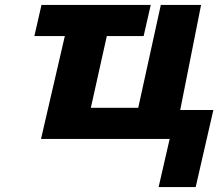

<svg xmlns="http://www.w3.org/2000/svg" viewBox="-20 -566 889 782"><path d="M149 -546H594L565 -419H415L350 -127H543L635 -546H799L714 -118H849L777 196H626L671 0H147L244 -419H120Z"/></svg>

Font: Passageway
Style: BdIt
Weight: 700
Foundry: Ascender Corporation
Version: Version 1.11